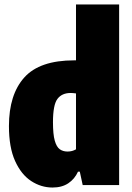

<svg xmlns="http://www.w3.org/2000/svg" viewBox="-20 -828 592 859"><path d="M215 11Q164 11 119.5 -18Q75 -47 47.5 -107.8Q20 -168.5 20 -264Q20 -405 88.8 -481.5Q157.5 -558 312 -558H320V-808H513V0H350L337 -60H329Q314 -27 285.5 -8Q257 11 215 11ZM282 -150Q303.5 -150 320 -160V-410Q314 -411 307 -411.5Q300 -412 296 -412Q257 -412 237 -385.5Q217 -359 217 -281Q217 -227 225 -198.8Q233 -170.5 247.5 -160.2Q262 -150 282 -150Z"/></svg>

Font: Encode Sans Cnd Black
Style: Regular
Weight: 900
Width: 3
Designer: Multiple Designers
Foundry: Impallari Type
Version: Version 3.002; ttfautohint (v1.8.3) -l 8 -r 50 -G 200 -x 14 